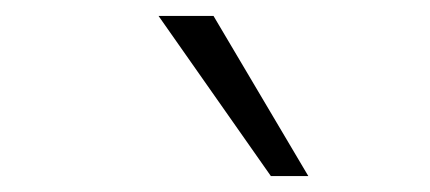

<svg xmlns="http://www.w3.org/2000/svg" viewBox="-20 -771 540 241"><path d="M320 -550 179 -751H248L367 -550Z"/></svg>

Font: Mulish ExtraLight Light
Style: Italic
Weight: 300
Italic angle: -9°
Version: Version 3.603